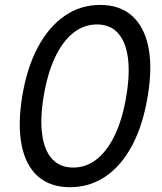

<svg xmlns="http://www.w3.org/2000/svg" viewBox="-20 -758 666 788"><path d="M267.1 10.3Q186 10.3 135.7 -34.2Q85.4 -78.6 68.8 -162.4Q52.2 -246.1 71.3 -363.3Q90.8 -481 135.7 -564.7Q180.7 -648.4 245.6 -693.1Q310.5 -737.8 391.1 -737.8Q471.2 -737.8 521.5 -693.4Q571.8 -648.9 588.9 -565.4Q606 -481.9 586.4 -364.3Q567.4 -246.1 522.9 -162.1Q478.5 -78.1 413.3 -33.9Q348.1 10.3 267.1 10.3ZM280.3 -70.3Q334.5 -70.3 378.2 -105.5Q421.9 -140.6 452.6 -206.3Q483.4 -272 498.5 -364.3Q513.7 -455.6 504.9 -521.2Q496.1 -586.9 464.1 -622.3Q432.1 -657.7 377.9 -657.7Q324.7 -657.7 281 -623.3Q237.3 -588.9 206.1 -522.9Q174.8 -457 159.2 -362.8Q144 -271 153.1 -205.6Q162.1 -140.1 194.3 -105.2Q226.6 -70.3 280.3 -70.3Z"/></svg>

Font: Inter 18pt
Style: Italic
Weight: 400
Italic angle: -9.3988°
Designer: Rasmus Andersson
Foundry: rsms
Version: Version 4.001;git-66647c0bb